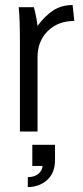

<svg xmlns="http://www.w3.org/2000/svg" viewBox="-20 -529 333 772"><path d="M55.2 -500H116.2Q126.5 -462.9 130.9 -424.8Q160.6 -465.3 194.1 -487.1Q227.5 -508.8 272 -508.8L278.8 -444.8Q213.4 -444.8 172.1 -404.1Q130.9 -363.3 130.9 -298.8V0H60.1V-359.9Q60.1 -455.1 55.2 -500ZM150.9 138.2H109.9V53.2H201.2V113.8Q201.2 167 169.2 195.1Q137.2 223.1 91.8 223.1V183.1Q120.1 183.1 135.5 168.9Q150.9 154.8 150.9 138.2Z"/></svg>

Font: LT Superior
Style: Regular
Weight: 400
Designer: Daniel Lyons
Foundry: LyonsType
Version: Version 1.000